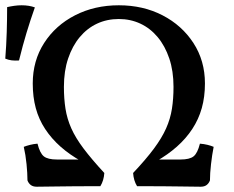

<svg xmlns="http://www.w3.org/2000/svg" viewBox="-32 -705 887 727"><path d="M107 2Q93 2 84.5 -4.5Q76 -11 72 -22Q72 -48 68.5 -83.5Q65 -119 58 -149Q68 -153 82 -156.5Q96 -160 110 -161Q119 -125 134 -113Q149 -101 184 -101H288L277 -94Q232 -119 197.5 -149.5Q163 -180 139 -216.5Q115 -253 103.5 -295.5Q92 -338 92 -389Q92 -475 135 -542Q178 -609 252 -647Q326 -685 418 -685Q510 -685 583.5 -647Q657 -609 700.5 -542Q744 -475 744 -389Q744 -338 732 -295.5Q720 -253 696 -216.5Q672 -180 637.5 -149.5Q603 -119 559 -94L547 -101H651Q686 -101 701 -113Q716 -125 725 -161Q740 -160 754 -156.5Q768 -153 777 -149Q771 -119 767 -83.5Q763 -48 763 -22Q759 -11 750.5 -4.5Q742 2 728 2Q702 2 647.5 1Q593 0 487 0Q474 -21 472 -50Q521 -102 551 -142.5Q581 -183 597 -219Q613 -255 619 -293Q625 -331 625 -376Q625 -436 609 -483.5Q593 -531 565 -564.5Q537 -598 499.5 -615.5Q462 -633 418 -633Q373 -633 335.5 -615.5Q298 -598 270 -564.5Q242 -531 226 -483.5Q210 -436 210 -376Q210 -331 216 -293Q222 -255 238 -219Q254 -183 284.5 -142.5Q315 -102 363 -50Q361 -21 348 0Q243 0 188.5 1Q134 2 107 2ZM40 -476Q24 -475 12 -476.5Q0 -478 -12 -483Q-8 -534 -6.5 -583.5Q-5 -633 -5 -678Q8 -681 22 -683Q36 -685 50 -685Q78 -685 100 -677Q83 -629 68.5 -581Q54 -533 40 -476Z"/></svg>

Font: Vollkorn Medium
Style: Regular
Weight: 500
Designer: Friedrich Althausen
Foundry: Friedrich Althausen
Version: Version 5.000